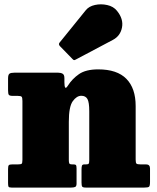

<svg xmlns="http://www.w3.org/2000/svg" viewBox="-20 -849 709 869"><path d="M61 -415H39Q24 -415 20.2 -419.5Q16.5 -424 16.5 -440.5V-493.5Q16.5 -511 22.8 -515.5Q29 -520 44.5 -520H243.5Q255 -520 263.2 -515.5Q271.5 -511 271.5 -495V-477Q271.5 -458.5 275 -453Q278.5 -447.5 287 -461Q306.5 -492 337.5 -513.5Q368.5 -535 424.5 -535Q510 -535 552 -492.2Q594 -449.5 594 -369V-126.5Q594 -111.5 598 -108.2Q602 -105 615.5 -105H641Q659 -105 659 -86.5V-26Q659 -7.5 654.5 -3.8Q650 0 632.5 0H369Q355 0 352 -4.5Q349 -9 349 -23V-82Q349 -92.5 350.8 -98.8Q352.5 -105 362.5 -105H369.5Q379 -105 381.5 -108.2Q384 -111.5 384 -124.5V-345.5Q384 -386 375.8 -400.8Q367.5 -415.5 348 -415.5Q327 -415.5 309.2 -390.8Q291.5 -366 291.5 -298V-124.5Q291.5 -113.5 293.8 -109.2Q296 -105 305 -105H311.5Q320.5 -105 323.5 -102Q326.5 -99 326.5 -86.5V-18.5Q326.5 -5.5 320 -2.8Q313.5 0 301.5 0H32.5Q20.5 0 18.5 -4.2Q16.5 -8.5 16.5 -20.5V-84Q16.5 -97.5 19.8 -101.2Q23 -105 36.5 -105H61.5Q74 -105 77.8 -107.8Q81.5 -110.5 81.5 -126V-392Q81.5 -407.5 77.8 -411.2Q74 -415 61 -415ZM307.5 -582.5 251 -640.5Q242.5 -649.5 251.5 -658.5L368.5 -803Q382.5 -820.5 409.8 -826.5Q437 -832.5 465.2 -826.2Q493.5 -820 509.5 -800Q539.5 -763 532.2 -724.8Q525 -686.5 491 -668.5L323 -579.5Q317.5 -576 314.5 -577Q311.5 -578 307.5 -582.5Z"/></svg>

Font: Besley* Narrow Fatface
Style: Regular
Weight: 900
Width: 4
Designer: Owen Earl
Foundry: indestructible type*
Version: Version 3.000; ttfautohint (v1.8.3)